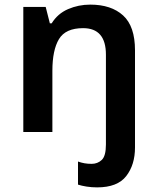

<svg xmlns="http://www.w3.org/2000/svg" viewBox="-20 -572 682 832"><path d="M401 240Q377 240 355 236.5Q333 233 318 228V128Q332 133 346 135.5Q360 138 377 138Q403 138 421 121Q439 104 439 54V-335Q439 -450 340 -450Q264 -450 235.5 -402.5Q207 -355 207 -265V0H81V-542H178L196 -471H204Q230 -513 275 -532.5Q320 -552 371 -552Q462 -552 513.5 -505Q565 -458 565 -354V67Q565 142 527 191Q489 240 401 240Z"/></svg>

Font: Noto Sans Malayalam SemiBold
Style: Regular
Weight: 600
Designer: Jelle Bosma - Monotype Design Team
Foundry: Monotype Imaging Inc.
Version: Version 2.104; ttfautohint (v1.8.4.7-5d5b)